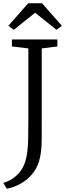

<svg xmlns="http://www.w3.org/2000/svg" viewBox="-31 -985 406 1178"><path d="M-11 137Q18.5 129 45.2 111.5Q72 94 92.2 68.2Q112.5 42.5 123 9Q132 -19.5 136.2 -51.5Q140.5 -83.5 141.8 -131Q143 -178.5 143 -253V-688L42 -700V-743H321V-700L225 -688V-275Q225 -192 224.8 -129.8Q224.5 -67.5 215 -21Q203.5 36.5 171.5 76.8Q139.5 117 96.8 141Q54 165 11 173ZM53.5 -802 20.5 -827 142 -965H227L348.5 -827L315.5 -802L184.5 -907Z"/></svg>

Font: Merriweather Light
Style: Regular
Weight: 300
Designer: Eben Sorkin
Foundry: Eben Sorkin
Version: Version 2.100